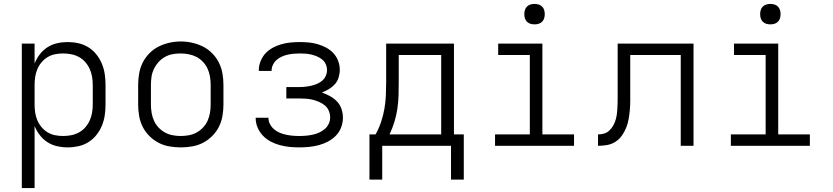

<svg xmlns="http://www.w3.org/2000/svg" viewBox="-20 -742 4240 977"><path d="M91 215V-520H156V-419Q166 -444 182.5 -465.5Q199 -487 221.5 -501.5Q244 -516 270.5 -522Q297 -528 324 -528Q352 -528 379 -522Q406 -516 429.5 -501.5Q453 -487 470.5 -465Q488 -443 498.5 -417.5Q509 -392 513 -365Q517 -338 517 -310V-210Q517 -182 513 -155Q509 -128 498.5 -102.5Q488 -77 470.5 -55Q453 -33 429.5 -18.5Q406 -4 379 2Q352 8 324 8Q297 8 270.5 2Q244 -4 221.5 -18.5Q199 -33 182.5 -54.5Q166 -76 156 -101V215ZM301 -50Q322 -50 342.5 -54Q363 -58 381.5 -68Q400 -78 414 -94Q428 -110 436.5 -129Q445 -148 448.5 -168.5Q452 -189 452 -210V-310Q452 -331 448.5 -351.5Q445 -372 436.5 -391Q428 -410 414 -426Q400 -442 381.5 -452Q363 -462 342.5 -466Q322 -470 301 -470Q280 -470 260 -466Q240 -462 222.5 -451.5Q205 -441 191.5 -425Q178 -409 170 -390Q162 -371 159 -350.5Q156 -330 156 -310V-210Q156 -190 159 -169.5Q162 -149 170 -130Q178 -111 191.5 -95Q205 -79 222.5 -68.5Q240 -58 260 -54Q280 -50 301 -50Z M900 8Q871 8 842 3Q813 -2 787 -15.5Q761 -29 740 -50Q719 -71 706 -97Q693 -123 688 -152Q683 -181 683 -210V-310Q683 -339 688 -368Q693 -397 706 -423Q719 -449 740 -470.5Q761 -492 787 -505Q813 -518 842 -524.5Q871 -531 900 -531Q929 -531 958 -524.5Q987 -518 1013 -505Q1039 -492 1060 -470.5Q1081 -449 1094 -423Q1107 -397 1112 -368Q1117 -339 1117 -310V-210Q1117 -181 1112 -152Q1107 -123 1094 -97Q1081 -71 1060 -50Q1039 -29 1013 -15.5Q987 -2 958 3Q929 8 900 8ZM900 -50Q921 -50 942 -54Q963 -58 981 -68Q999 -78 1013.5 -93.5Q1028 -109 1036.5 -128Q1045 -147 1048.5 -168Q1052 -189 1052 -210V-310Q1052 -331 1048.5 -352Q1045 -373 1036.5 -392Q1028 -411 1013 -427Q998 -443 979.5 -452.5Q961 -462 940 -466Q919 -470 898 -470Q877 -470 856.5 -466Q836 -462 818 -451.5Q800 -441 786 -425.5Q772 -410 763 -391Q754 -372 751 -351.5Q748 -331 748 -310V-210Q748 -189 751.5 -168Q755 -147 763.5 -128Q772 -109 786.5 -93.5Q801 -78 819 -68Q837 -58 858 -54Q879 -50 900 -50Z M1503 8Q1478 8 1453 5.5Q1428 3 1404 -3.5Q1380 -10 1358 -21.5Q1336 -33 1318.5 -51Q1301 -69 1291 -92.5Q1281 -116 1281 -141Q1281 -141 1281 -141.5Q1281 -142 1281 -143H1346Q1346 -142 1346 -142Q1346 -142 1346 -142Q1346 -125 1354 -110Q1362 -95 1375 -84Q1388 -73 1403.5 -66.5Q1419 -60 1435.5 -56.5Q1452 -53 1469 -51.5Q1486 -50 1503 -50Q1520 -50 1537 -51.5Q1554 -53 1570.5 -56.5Q1587 -60 1603 -67Q1619 -74 1632 -85Q1645 -96 1652.5 -111.5Q1660 -127 1660 -145Q1660 -162 1653 -178.5Q1646 -195 1632.5 -206Q1619 -217 1602.5 -224Q1586 -231 1569 -235Q1552 -239 1534.5 -240Q1517 -241 1500 -241H1437V-299H1500Q1516 -299 1531.5 -300.5Q1547 -302 1562.5 -305.5Q1578 -309 1592.5 -315Q1607 -321 1619 -331Q1631 -341 1637.5 -355.5Q1644 -370 1644 -386Q1644 -401 1637.5 -415.5Q1631 -430 1619 -439.5Q1607 -449 1593 -455Q1579 -461 1564 -464.5Q1549 -468 1533.5 -469Q1518 -470 1503 -470Q1488 -470 1472.5 -468.5Q1457 -467 1442 -463.5Q1427 -460 1413 -453.5Q1399 -447 1387.5 -437Q1376 -427 1369 -412.5Q1362 -398 1362 -383Q1362 -383 1362 -382.5Q1362 -382 1362 -381H1297Q1297 -382 1297 -383Q1297 -384 1297 -385Q1297 -408 1306 -430.5Q1315 -453 1330.5 -470Q1346 -487 1367 -498.5Q1388 -510 1410.5 -516.5Q1433 -523 1456.5 -525.5Q1480 -528 1503 -528Q1526 -528 1549.5 -526Q1573 -524 1595.5 -517.5Q1618 -511 1639 -500Q1660 -489 1676 -472Q1692 -455 1700.5 -432.5Q1709 -410 1709 -387Q1709 -367 1703 -347.5Q1697 -328 1684 -313.5Q1671 -299 1653.5 -288.5Q1636 -278 1618 -271Q1639 -264 1659 -253Q1679 -242 1694.5 -226Q1710 -210 1717.5 -188Q1725 -166 1725 -143Q1725 -118 1716 -94Q1707 -70 1689.5 -52Q1672 -34 1649.5 -22Q1627 -10 1602.5 -3.5Q1578 3 1553 5.5Q1528 8 1503 8Z M1860 172V-58H1891Q1908 -88 1919 -121Q1930 -154 1936 -188Q1942 -222 1943.5 -256.5Q1945 -291 1945 -325V-520H2290V-58H2340V172H2275V0H1925V172ZM1962 -58H2225V-462H2009V-325Q2009 -291 2008 -256.5Q2007 -222 2002 -188.5Q1997 -155 1987 -122Q1977 -89 1962 -58Z M2499 0V-58H2676V-462H2515V-520H2740V-58H2901V0ZM2700 -618Q2689 -618 2679 -621Q2669 -624 2661.5 -631.5Q2654 -639 2651 -649Q2648 -659 2648 -670Q2648 -681 2651 -691Q2654 -701 2661.5 -708.5Q2669 -716 2679 -719Q2689 -722 2700 -722Q2711 -722 2721 -719Q2731 -716 2738.5 -708.5Q2746 -701 2749 -691Q2752 -681 2752 -670Q2752 -659 2749 -649Q2746 -639 2738.5 -631.5Q2731 -624 2721 -621Q2711 -618 2700 -618Z M3023 0V-58Q3038 -58 3052.5 -62Q3067 -66 3078 -75.5Q3089 -85 3097 -97.5Q3105 -110 3110 -124Q3115 -138 3117.5 -152.5Q3120 -167 3121 -182Q3122 -197 3122.5 -212Q3123 -227 3123 -241Q3123 -251 3123 -261Q3123 -271 3123 -281V-520H3509V0H3444V-462H3187V-280Q3187 -279 3187 -278Q3187 -277 3187 -275Q3187 -252 3187 -229Q3187 -206 3185 -183Q3183 -160 3179 -137Q3175 -114 3166.5 -92.5Q3158 -71 3144.5 -52Q3131 -33 3111.5 -20.5Q3092 -8 3069 -4Q3046 0 3023 0Z M3699 0V-58H3876V-462H3715V-520H3940V-58H4101V0ZM3900 -618Q3889 -618 3879 -621Q3869 -624 3861.5 -631.5Q3854 -639 3851 -649Q3848 -659 3848 -670Q3848 -681 3851 -691Q3854 -701 3861.5 -708.5Q3869 -716 3879 -719Q3889 -722 3900 -722Q3911 -722 3921 -719Q3931 -716 3938.5 -708.5Q3946 -701 3949 -691Q3952 -681 3952 -670Q3952 -659 3949 -649Q3946 -639 3938.5 -631.5Q3931 -624 3921 -621Q3911 -618 3900 -618Z"/></svg>

Font: Iosevka Custom Light Extended
Style: Regular
Weight: 300
Width: 7
Monospace: yes
Designer: Belleve Invis
Foundry: Belleve Invis
Version: Version 11.2.4; ttfautohint (v1.8.4)